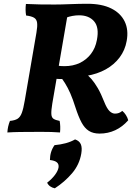

<svg xmlns="http://www.w3.org/2000/svg" viewBox="-20 -700 741 1019"><path d="M444 -680Q520.6 -680 570.5 -655.1Q620.3 -630.2 641.8 -585.8Q663.2 -541.4 652.3 -482.6Q643.8 -433.9 615.1 -395.5Q586.4 -357.1 541.6 -332Q496.8 -307 437.7 -297.1L322.5 -281Q308.2 -280.5 295.1 -280.7Q281.9 -281 271 -282L281.8 -351.9Q294.2 -349.9 304.1 -349.4Q314 -348.9 322.9 -348.9Q367.3 -348.9 402.8 -365.6Q438.4 -382.4 462.3 -413.4Q486.3 -444.4 494.3 -488Q507.2 -554.1 479.8 -586.4Q452.3 -618.8 399.7 -618.8Q382.7 -618.8 364.4 -615.5Q346.1 -612.2 329.6 -605.6L343.4 -649.2L257.6 -150.7Q251.5 -113.5 252.5 -95Q253.4 -76.4 264.3 -69.3Q275.3 -62.3 296.6 -58.3Q299.2 -43.6 299.7 -28.4Q300.2 -13.2 298.6 3Q272.1 1 252.3 0.5Q232.4 0 212.8 0Q193.2 0 165.4 0Q120.4 0 85.8 0.5Q51.2 1 19.1 3Q20.1 -13.7 23.4 -28.4Q26.7 -43.1 32.8 -58.3Q59.2 -60.8 73.4 -69.8Q87.6 -78.8 95.9 -101.2Q104.2 -123.5 111.3 -165.9L173.3 -526.3Q179.3 -560.5 176.9 -579.1Q174.5 -597.7 160.8 -605.9Q147.1 -614.2 118.6 -617.7Q116 -631.9 115.8 -647.6Q115.5 -663.3 117.6 -679Q154.6 -677 191.4 -676.5Q228.3 -676 270.1 -676Q303.4 -676 352.5 -678Q401.6 -680 444 -680ZM425.4 -317.4Q447.9 -300.8 465.2 -280.7Q482.5 -260.6 499.3 -231.8Q516 -203 533.4 -158.8Q547.3 -124.1 561.2 -110.5Q575.1 -97 590.2 -97Q601.8 -97 611.1 -100.5Q620.5 -104 628.9 -111.4Q639.4 -103.3 648.2 -89.5Q657 -75.8 660.5 -61.7Q630.3 -27 591.8 -9Q553.3 9 508.4 9Q474.2 9 451.5 -5.5Q428.8 -20 412.6 -50.3Q396.4 -80.7 380.7 -129.1Q366.8 -173.4 353.4 -204Q340 -234.7 324.6 -259.2Q309.3 -283.6 289.4 -308.3ZM270.9 299.4Q241 292.9 230.2 269.6Q255.7 249.7 271.7 228.3Q287.7 206.8 290.7 188.8Q293.2 171.2 282 161.7Q270.9 152.2 245 149.2Q245.2 104.2 269.4 70.4Q301.2 67.5 329 60Q356.7 52.5 378.4 39.9Q401.1 47.4 409 65.7Q416.8 84 411.3 115.7Q401.3 174 362.5 219.6Q323.7 265.2 270.9 299.4Z"/></svg>

Font: Vollkorn
Style: Italic
Weight: 400
Italic angle: -11°
Designer: Friedrich Althausen
Foundry: Friedrich Althausen
Version: Version 5.001